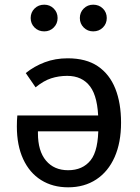

<svg xmlns="http://www.w3.org/2000/svg" viewBox="-20 -788 599 820"><path d="M269 -539Q348 -539 398 -505Q448 -471 472.5 -409.5Q497 -348 497 -264Q497 -179 469.5 -117Q442 -55 391 -21.5Q340 12 271 12Q205 12 155.5 -19Q106 -50 79 -108.5Q52 -167 52 -248Q52 -261 52.5 -273Q53 -285 54 -295H415V-227H142Q142 -225 142 -223Q142 -221 142 -219Q142 -143 176.5 -102Q211 -61 271 -61Q333 -61 367 -103.5Q401 -146 400 -251V-270Q399 -373 365 -418.5Q331 -464 267 -464Q231 -464 198.5 -453.5Q166 -443 132 -415L90 -476Q126 -505 171 -522Q216 -539 269 -539ZM378 -768Q403 -768 419.5 -751.5Q436 -735 436 -711Q436 -687 419.5 -670.5Q403 -654 378 -654Q354 -654 337.5 -670.5Q321 -687 321 -711Q321 -735 337.5 -751.5Q354 -768 378 -768ZM169 -768Q193 -768 209.5 -751.5Q226 -735 226 -711Q226 -687 209.5 -670.5Q193 -654 169 -654Q144 -654 127.5 -670.5Q111 -687 111 -711Q111 -735 127.5 -751.5Q144 -768 169 -768Z"/></svg>

Font: Fira Sans Variable
Style: Regular
Weight: 400
Designer: Carrois Corporate & Edenspiekermann AG
Foundry: Carrois Corporate GbR & Edenspiekermann AG
Version: Version 4.202